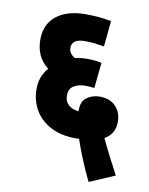

<svg xmlns="http://www.w3.org/2000/svg" viewBox="-84 -693 673 866"><g transform="rotate(10 252.5 -260.5)"><path d="M382 111Q358 62 338 12.5Q318 -37 306 -73Q298 -73 289 -73Q222 -73 174.5 -98.5Q127 -124 102.5 -166.5Q78 -209 78 -262Q78 -290 86.5 -314.5Q95 -339 114 -360Q56 -405 56 -484Q56 -555 105 -593.5Q154 -632 238 -632Q302 -632 356 -621L344 -503Q326 -506 304 -509Q282 -512 258 -512Q225 -512 210.5 -501.5Q196 -491 196 -471Q196 -445 224 -429Q251 -435 282 -435Q299 -435 318 -433Q337 -431 346 -428L334 -311Q314 -314 291 -314Q261 -314 239.5 -300.5Q218 -287 218 -257Q218 -204 282 -195Q282 -199 282 -202Q282 -241 307 -259Q332 -277 365 -277Q412 -277 438.5 -249.5Q465 -222 465 -179Q465 -123 418 -97Q433 -64 454.5 -22Q476 20 498 61Z"/></g></svg>

Font: Noto Sans Devanagari Condensed ExtraBold
Style: Regular
Weight: 800
Width: 3
Designer: Jelle Bosma - Monotype Design Team
Foundry: Monotype Imaging Inc.
Version: Version 2.004; ttfautohint (v1.8.4.7-5d5b)